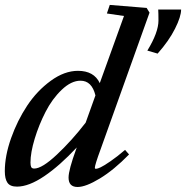

<svg xmlns="http://www.w3.org/2000/svg" viewBox="-20 -745 754 778"><path d="M48.8 11.2Q21 11.2 10.3 -4.4Q-0.5 -20 -0.5 -51.3Q-0.5 -113.3 24.9 -185.1Q50.3 -256.8 90.3 -317.1Q130.4 -377.4 185.8 -417.7Q241.2 -458 295.9 -458Q360.8 -458 384.3 -408.2L482.4 -680.2L413.1 -690.4L424.8 -725.1L574.2 -712.9L585.9 -693.8L387.7 -140.1Q364.3 -76.7 364.3 -64.9Q364.3 -61 369.1 -61Q375 -61 387.9 -67.1Q400.9 -73.2 428 -91.8Q455.1 -110.4 486.8 -137.7L502.9 -119.1Q441.4 -56.2 384.5 -21.7Q327.6 12.7 294.4 12.7Q257.8 12.7 257.8 -25.4Q257.8 -56.2 288.6 -140.6L291 -147.5Q221.7 -73.2 159.2 -31Q96.7 11.2 48.8 11.2ZM618.7 -527.8 577.1 -540Q622.1 -613.8 622.1 -661.6Q622.1 -692.4 621.1 -706.5H713.9Q713.9 -677.7 689.2 -628.7Q664.6 -579.6 618.7 -527.8ZM103.5 -86.4Q103.5 -74.2 106.4 -68.1Q109.4 -62 118.7 -62Q150.4 -62 210.7 -118.7Q271 -175.3 327.1 -248L366.7 -358.4Q352.1 -418 306.2 -418Q268.6 -418 230 -381.1Q191.4 -344.2 164.6 -291.7Q137.7 -239.3 120.6 -182.9Q103.5 -126.5 103.5 -86.4Z"/></svg>

Font: Elstob 8pt SemiBold
Style: Italic
Weight: 600
Italic angle: -20°
Designer: Peter S. Baker
Version: Version 1.015